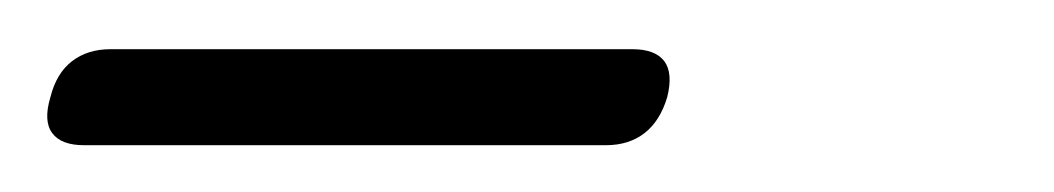

<svg xmlns="http://www.w3.org/2000/svg" viewBox="-99 -616 439 80"><path d="M-78 -575.5Q-75.5 -585.5 -69 -590.5Q-62.5 -595.5 -53 -595.5H164.5Q174 -595.5 177.8 -590.5Q181.5 -585.5 179 -575.5Q176 -565.5 169.5 -560.5Q163 -555.5 153.5 -555.5H-64Q-73.5 -555.5 -77.2 -560.5Q-81 -565.5 -78 -575.5Z"/></svg>

Font: Fraunces Light
Style: Italic
Weight: 300
Italic angle: -16°
Version: Version 1.000;[b76b70a41]